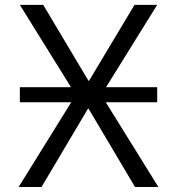

<svg xmlns="http://www.w3.org/2000/svg" viewBox="-20 -750 710 770"><path d="M59.6 -339.8V-400.4H264.6L59.6 -730.5H153.3L335 -425.8H336.9L519.5 -730.5H610.4L405.3 -400.4H610.4V-339.8H404.3L615.2 0H521.5L335 -314.5H333L146.5 0H54.7L265.6 -339.8Z"/></svg>

Font: Gen Shin Gothic Normal
Style: Regular
Weight: 300
Designer: [Source Han Sans]
Ryoko NISHIZUKA  (kana & ideographs); Paul D. Hunt (Latin, Greek & Cyrillic); Wenlong ZHANG  (bopomofo
Version: Version 1.002.20150607